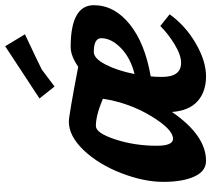

<svg xmlns="http://www.w3.org/2000/svg" viewBox="-57 -738 813 739"><g transform="rotate(-90 349.5 -368.5)"><path d="M538 -503Q699 -503 699 -414Q699 -335 626 -276Q553 -217 425 -195Q423 -180 423 -151Q423 -78 477 -78Q507 -78 547.5 -102.5Q588 -127 619 -158L664 -122Q620 -61 552 -21.5Q484 18 425 18Q366 18 329.5 -14.5Q293 -47 288 -113Q198 18 100 18Q60 18 39.5 -27Q19 -72 19 -146.5Q19 -221 52.5 -308Q86 -395 140.5 -452.5Q195 -510 251 -510Q274 -510 462 -474Q504 -503 538 -503ZM185 -109Q221 -109 272 -193Q323 -277 339 -379Q275 -406 234 -406Q207 -406 182.5 -331.5Q158 -257 158 -171Q158 -109 185 -109ZM519 -414Q494 -414 470.5 -368.5Q447 -323 434 -257Q497 -273 534.5 -310Q572 -347 572 -385Q572 -414 519 -414ZM541 -755 587 -679Q468 -623 451 -614L386 -565L340 -623Z"/></g></svg>

Font: Andada
Style: Bold Italic
Weight: 700
Italic angle: -8.29999°
Designer: Carolina Giovagnoli
Foundry: Carolina Giovagnoli
Version: Version 1.003